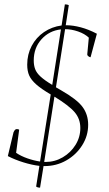

<svg xmlns="http://www.w3.org/2000/svg" viewBox="-20 -761 502 882"><path d="M184 2Q182 2 180 2L164 101Q153 101 146 96L161 1Q127 -3 88 -15Q49 -27 16 -44L42 -153Q46 -162 49.5 -165Q53 -168 57 -168Q65 -168 68 -165L54 -59Q76 -44 106 -33.5Q136 -23 164 -19L213 -327Q169 -353 146 -373.5Q123 -394 114 -414.5Q105 -435 105 -464Q105 -511 125.5 -550Q146 -589 182 -613.5Q218 -638 263 -644L278 -741Q283 -741 288 -740Q293 -739 296 -737L282 -645H285Q315 -645 351 -635.5Q387 -626 425 -606L396 -498Q392 -498 386 -502.5Q380 -507 381 -513L388 -588Q369 -606 338.5 -616.5Q308 -627 279 -627L237 -360Q248 -354 261 -346Q333 -305 359 -270Q385 -235 385 -188Q385 -137 357.5 -93.5Q330 -50 284.5 -24Q239 2 184 2ZM135 -483Q135 -461 141.5 -443.5Q148 -426 166.5 -409Q185 -392 220 -371L260 -626Q206 -620 170.5 -580.5Q135 -541 135 -483ZM349 -173Q349 -215 323 -245.5Q297 -276 230 -317L183 -17Q186 -17 189 -17Q232 -17 268.5 -38.5Q305 -60 327 -95.5Q349 -131 349 -173Z"/></svg>

Font: Petrona Thin
Style: Italic
Weight: 100
Italic angle: -9°
Designer: Ringo R. Seeber
Foundry: Ringo R. Seeber
Version: Version 2.001; ttfautohint (v1.8.3)